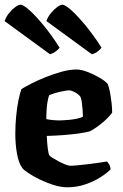

<svg xmlns="http://www.w3.org/2000/svg" viewBox="-22 -795 520 815"><path d="M263.5 0Q236.5 0 205.5 -9.8Q174.5 -19.5 146 -33.5Q117.5 -47.5 97.5 -61Q77.5 -74.5 72.5 -82Q57 -103.5 50 -143.2Q43 -183 43 -226Q43 -264 46.5 -301Q50 -338 56.2 -368.8Q62.5 -399.5 69 -417Q83.5 -426 110.8 -440Q138 -454 171.5 -467.5Q205 -481 239.5 -490.5Q274 -500 303.5 -500Q322.5 -500 349.2 -489.8Q376 -479.5 400.5 -465.2Q425 -451 435 -439Q440.5 -427 444.8 -403.5Q449 -380 451.8 -355.8Q454.5 -331.5 454 -316.5Q441.5 -299.5 424 -283.8Q406.5 -268 389.2 -256Q372 -244 359.5 -237.5Q338.5 -232 309 -228Q279.5 -224 245.8 -221.5Q212 -219 176.5 -218Q178 -185.5 181 -162.8Q184 -140 188 -135Q190.5 -131.5 201.8 -124.5Q213 -117.5 227 -110Q241 -102.5 254.5 -97Q268 -91.5 275.5 -91.5Q289 -91.5 309.5 -93.5Q330 -95.5 352.8 -98.2Q375.5 -101 396.5 -104Q417.5 -107 432 -109.5Q436.5 -105 441.5 -97Q446.5 -89 447.5 -76Q433.5 -61.5 405.8 -43.5Q378 -25.5 341.5 -12.8Q305 0 263.5 0ZM238 -284Q254.5 -284.5 271.8 -286.2Q289 -288 304.5 -291.2Q320 -294.5 330 -299.5Q330 -310.5 328.8 -327Q327.5 -343.5 325.5 -359.5Q323.5 -375.5 319.5 -384Q315.5 -390.5 306.2 -397Q297 -403.5 287.5 -407.5Q278 -411.5 271.5 -411.5Q263.5 -411.5 246.5 -408.2Q229.5 -405 212.5 -400Q195.5 -395 186.5 -390.5Q182 -378 179.2 -360Q176.5 -342 175.5 -323.5Q174.5 -305 174.5 -289.5Q188 -286.5 205.2 -285Q222.5 -283.5 238 -284ZM190.5 -564.5 -2.5 -705.5Q3.5 -723 16 -738.8Q28.5 -754.5 42.5 -764.8Q56.5 -775 65 -775Q77 -775 102.8 -752Q128.5 -729 162.5 -688Q196.5 -647 231 -592.5Q226.5 -586 215.5 -577.5Q204.5 -569 190.5 -564.5ZM368 -564.5 175 -705.5Q180.5 -722.5 193.2 -738.2Q206 -754 220 -764.5Q234 -775 243 -775Q254.5 -775 280.8 -751.5Q307 -728 341 -687Q375 -646 409 -592.5Q404 -585.5 392.5 -576.5Q381 -567.5 368 -564.5Z"/></svg>

Font: Texturina Medium
Style: Regular
Weight: 500
Designer: Guillermo Torres Carreño
Foundry: Omnibus-Type
Version: Version 1.003